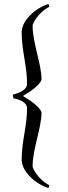

<svg xmlns="http://www.w3.org/2000/svg" viewBox="-20 -731 340 966"><path d="M224 -711C165 -694 89 -631 89 -569C89 -474 116 -404 116 -309C116 -278 75 -262 44 -255L48 -236C78 -231 116 -216 116 -187C116 -92 89 -22 89 73C89 135 165 198 224 215L228 201C193 183 156 145 144 108C144 16 189 -85 189 -167C176 -198 127 -229 98 -246V-250C127 -267 176 -298 189 -329C189 -411 144 -512 144 -604C156 -641 193 -679 228 -697Z"/></svg>

Font: Almendra
Style: Regular
Weight: 400
Designer: Ana Sanfelippo
Foundry: Ana Sanfelippo
Version: Version 1.003